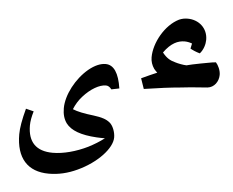

<svg xmlns="http://www.w3.org/2000/svg" viewBox="-60 -883 1298 1071"><g transform="rotate(5 589.0 -347.5)"><path d="M738 -400C823 -413 884 -421 942 -426C1002 -433 1055 -436 1091 -439C1129 -443 1153 -478 1153 -515C1153 -541 1139 -569 1126 -583C1114 -582 1099 -580 1085 -577C1056 -572 1026 -566 997 -560C986 -558 974 -554 964 -552C948 -552 916 -558 901 -563C870 -571 850 -583 827 -612C866 -667 905 -684 942 -684C954 -684 968 -682 984 -676C982 -665 980 -656 978 -647C990 -640 1010 -631 1032 -625C1052 -647 1061 -679 1061 -703C1061 -769 1010 -812 948 -812C931 -812 916 -809 900 -802C823 -764 766 -661 766 -580C766 -557 773 -536 786 -517C792 -510 798 -503 805 -497C793 -492 738 -468 718 -458ZM251 117C304 117 357 105 410 80C518 30 597 -55 597 -116C597 -146 583 -183 563 -198C543 -214 518 -222 472 -228C420 -234 380 -242 354 -253C365 -280 380 -305 400 -327C441 -373 490 -401 526 -401C538 -401 548 -395 558 -382L602 -391C589 -476 560 -520 514 -520C485 -520 453 -506 420 -479C353 -423 303 -329 303 -254C303 -220 311 -193 327 -171C355 -134 411 -113 500 -108C514 -107 530 -107 546 -107C519 -86 489 -68 458 -52C393 -20 322 -1 263 -1C170 -1 123 -49 123 -142C123 -165 128 -192 137 -222L93 -233C76 -170 68 -122 68 -88C68 45 132 117 251 117Z"/></g></svg>

Font: Noto Naskh Arabic UI
Style: Bold
Weight: 700
Designer: Monotype Design Team, David Williams, Mohamad Dakak and Nizar Qandah
Foundry: Monotype Imaging Inc.
Version: Version 2.016